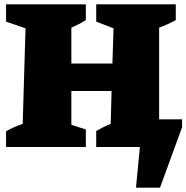

<svg xmlns="http://www.w3.org/2000/svg" viewBox="-20 -680 862 888"><path d="M8 0V-73Q45 -94 85 -107L98 -549L8 -580V-660H377V-587Q362 -577 344.5 -568.5Q327 -560 310 -552V-386H500L505 -549L425 -580V-660H793V-587Q757 -567 716 -552V-128H822V-91L720 188H609L627 0H425V-74Q442 -84 458 -92Q474 -100 492 -107L496 -259H310V-103L377 -81V0Z"/></svg>

Font: Piazzolla SC Black
Style: Regular
Weight: 900
Designer: Juan Pablo del Peral
Foundry: Huerta Tipografica
Version: Version 1.330